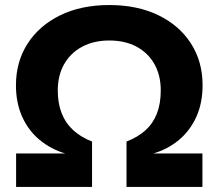

<svg xmlns="http://www.w3.org/2000/svg" viewBox="-20 -742 867 762"><path d="M43.9 0V-132.9H239.1Q182.2 -149.7 137.7 -186.4Q93.2 -223.1 68.3 -278.1Q43.3 -333 43.3 -403.7Q43.3 -497 89.5 -568.8Q135.6 -640.6 218.9 -681.3Q302.3 -722 413.7 -722Q525.3 -722 608.5 -681.6Q691.8 -641.2 737.9 -569.4Q784 -497.5 784 -403.7Q784 -333 759.1 -278.1Q734.1 -223.1 690 -186.4Q645.8 -149.7 588.2 -132.9H783.4V0H482.1V-180.3Q527.4 -197.8 557.5 -225.1Q587.6 -252.4 602.8 -291.6Q618 -330.8 618 -383.4Q618 -443.6 592.6 -488.1Q567.3 -532.5 521.6 -556.9Q475.9 -581.3 413.7 -581.3Q352.4 -581.3 306.2 -556.7Q260 -532 234.7 -487.5Q209.3 -443.1 209.3 -383.4Q209.3 -331.9 224.7 -292.7Q240 -253.5 270.3 -225.7Q300.6 -197.8 345.3 -180.3V0Z"/></svg>

Font: TikTok Sans Light
Style: Regular
Weight: 300
Version: Version 4.000